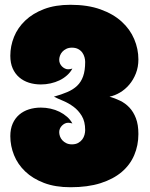

<svg xmlns="http://www.w3.org/2000/svg" viewBox="-20 -746 625 798"><path d="M435.1 -344.2Q457.5 -337.9 479.2 -327.4Q501 -316.9 517.8 -299.1Q534.7 -281.2 544.9 -254.6Q555.2 -228 555.2 -189Q555.2 -141.6 537.8 -101.1Q520.5 -60.5 485.6 -31Q450.7 -1.5 397.7 15.4Q344.7 32.2 272.9 32.2Q210 32.2 163.1 14.4Q116.2 -3.4 85 -33.2Q53.7 -63 38.3 -101.3Q22.9 -139.6 22.9 -180.2Q22.9 -210 32.7 -232.2Q42.5 -254.4 59.8 -269.3Q77.1 -284.2 100.3 -291.5Q123.5 -298.8 149.9 -298.8Q170.4 -298.8 190.2 -294.4Q210 -290 227.3 -281.5Q244.6 -272.9 258.5 -260.7Q272.5 -248.5 280.8 -232.9Q270.5 -235.8 263.2 -235.8Q256.3 -235.8 249.8 -232.7Q243.2 -229.5 237.8 -224.1Q232.4 -218.8 229.2 -211.7Q226.1 -204.6 226.1 -196.8Q226.1 -188.5 229.2 -179.4Q232.4 -170.4 239 -163.1Q245.6 -155.8 255.6 -150.9Q265.6 -146 278.8 -146Q294.4 -146 305.2 -152.1Q315.9 -158.2 322.3 -167Q328.6 -175.8 331.3 -186Q334 -196.3 334 -205.1Q334 -241.2 319.8 -264.4Q305.7 -287.6 285.4 -302.5Q265.1 -317.4 242.9 -326.7Q220.7 -335.9 204.1 -344.2Q235.4 -353 259.5 -363.3Q283.7 -373.5 300.3 -389.2Q316.9 -404.8 325.4 -428.7Q334 -452.6 334 -488.8Q334 -497.6 331.3 -507.8Q328.6 -518.1 322.3 -527.1Q315.9 -536.1 305.2 -542Q294.4 -547.9 278.8 -547.9Q265.6 -547.9 255.6 -543Q245.6 -538.1 239 -530.8Q232.4 -523.4 229.2 -514.4Q226.1 -505.4 226.1 -497.1Q226.1 -489.3 229.2 -482.2Q232.4 -475.1 237.8 -469.7Q243.2 -464.4 249.8 -461.2Q256.3 -458 263.2 -458Q270.5 -458 280.8 -460.9Q272.5 -445.3 258.5 -432.9Q244.6 -420.4 227.3 -412.1Q210 -403.8 190.2 -399.4Q170.4 -395 149.9 -395Q123.5 -395 100.3 -402.3Q77.1 -409.7 59.8 -424.6Q42.5 -439.5 32.7 -461.7Q22.9 -483.9 22.9 -514.2Q22.9 -554.7 38.3 -592.8Q53.7 -630.9 85 -660.6Q116.2 -690.4 163.1 -708.3Q210 -726.1 272.9 -726.1Q344.7 -726.1 397.7 -707Q450.7 -688 485.6 -656.2Q520.5 -624.5 537.8 -583.5Q555.2 -542.5 555.2 -499Q555.2 -467.3 544.7 -440.7Q534.2 -414.1 517.1 -394Q500 -374 478.5 -361.3Q457 -348.6 435.1 -344.2Z"/></svg>

Font: Spicy Rice
Style: Regular
Weight: 400
Version: Version 1.000